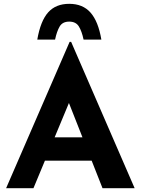

<svg xmlns="http://www.w3.org/2000/svg" viewBox="-20 -984 736 1004"><path d="M12 0 344 -765H352L684 0H516L304 -538L409 -610L155 0ZM239 -266H460L511 -144H194ZM342 -964Q413 -964 453.5 -918Q494 -872 510 -777H417Q408 -820 392.5 -845.5Q377 -871 342 -871Q307 -871 292 -845.5Q277 -820 268 -777H175Q192 -875 232 -919.5Q272 -964 342 -964Z"/></svg>

Font: Reem Kufi
Style: Regular
Weight: 400
Designer: Khaled Hosny
Version: Version 1.6